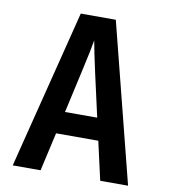

<svg xmlns="http://www.w3.org/2000/svg" viewBox="-82 -800 764 869"><g transform="rotate(10 300.0 -365.0)"><path d="M35 0 219 -730H380L565 0H437L397 -177H203L163 0ZM226 -279H374L330 -475Q319 -524 311 -563.5Q303 -603 300 -621Q297 -603 289 -563.5Q281 -524 270 -476Z"/></g></svg>

Font: JetBrains Mono NL
Style: Bold
Weight: 700
Monospace: yes
Designer: Philipp Nurullin, Konstantin Bulenkov
Foundry: JetBrains
Version: Version 2.305; ttfautohint (v1.8.4.7-5d5b)